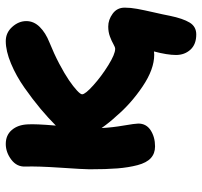

<svg xmlns="http://www.w3.org/2000/svg" viewBox="-38 -512 724 689"><g transform="rotate(-90 324.5 -168.0)"><path d="M143.1 25.9Q117.7 25.9 101.1 10.7Q84.5 -4.4 75.9 -36.9Q67.4 -69.3 64.2 -109.1Q61 -148.9 61 -209Q61 -229.5 66.7 -313.2Q72.3 -397 70.8 -439Q69.3 -470.2 95.7 -490Q122.1 -509.8 151.9 -509.8Q183.6 -509.8 202.1 -488Q220.7 -466.3 222.2 -431.2Q224.1 -403.8 217.8 -330.1Q244.1 -356.4 277.8 -384.8Q311.5 -413.1 353.5 -442.6Q395.5 -472.2 440.4 -491Q485.4 -509.8 521 -509.8Q551.3 -509.8 572 -486.6Q592.8 -463.4 592.8 -436Q592.8 -409.2 571.8 -387.9Q550.8 -366.7 516.1 -353Q476.1 -336.9 439.9 -317.9Q403.8 -298.8 380.6 -283Q357.4 -267.1 343.8 -254.4Q330.1 -241.7 330.1 -235.8Q330.1 -224.6 362.1 -195.8Q394 -167 434.1 -142.1Q474.1 -117.2 493.2 -117.2Q499 -117.2 510 -123.5Q521 -129.9 537.4 -136Q553.7 -142.1 573.2 -142.1Q597.7 -142.1 619.4 -126.2Q641.1 -110.4 641.1 -83Q641.1 -62 636.7 -38.1Q632.3 -14.2 624.3 20.8Q616.2 55.7 611.8 79.1Q602.1 126 587.6 149.9Q573.2 173.8 544.9 173.8Q509.3 173.8 490.2 152.8Q471.2 131.8 471.2 101.1Q471.2 69.8 483.9 22Q481.9 22 478 22.5Q474.1 22.9 472.2 22.9Q419.9 22.9 358.2 -18.8Q296.4 -60.5 252 -112.8Q230 -136.2 209 -166Q210.9 -127.9 218 -86.7Q225.1 -45.4 225.1 -34.2Q225.1 -5.4 200.7 10.3Q176.3 25.9 143.1 25.9Z"/></g></svg>

Font: Shantell Sans Bouncy
Style: Bold
Weight: 700
Designer: Stephen Nixon, Anya Danilova, Shantell Martin
Foundry: Arrow Type
Version: Version 1.006;[9816181b4]